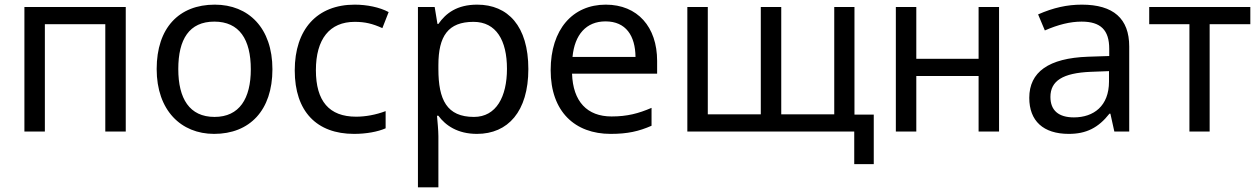

<svg xmlns="http://www.w3.org/2000/svg" viewBox="-20 -566 5414 826"><path d="M85 0H173V-462H433V0H521V-536H85Z M901 10C1054 10 1152 -91 1152 -268C1152 -446 1049 -546 904 -546C750 -546 654 -446 654 -269C654 -91 759 10 901 10ZM903 -63C795 -63 747 -142 747 -269C747 -397 794 -473 902 -473C1010 -473 1059 -396 1059 -268C1059 -142 1010 -63 903 -63Z M1503 10C1555 10 1605 1 1639 -14V-88C1597 -72 1552 -64 1512 -64C1396 -64 1339 -131 1339 -264C1339 -398 1398 -472 1506 -472C1551 -472 1583 -464 1625 -445L1652 -514C1613 -535 1558 -546 1506 -546C1344 -546 1248 -440 1248 -263C1248 -86 1343 10 1503 10Z M1778 240H1866V20C1866 -5 1862 -45 1860 -68H1866C1897 -26 1949 10 2032 10C2165 10 2253 -86 2253 -269C2253 -454 2165 -546 2033 -546C1946 -546 1898 -509 1866 -463H1862L1850 -536H1778ZM2019 -63C1902 -63 1866 -137 1866 -269V-286C1866 -411 1908 -472 2017 -472C2115 -472 2161 -392 2161 -270C2161 -150 2115 -63 2019 -63Z M2607 10C2680 10 2728 -1 2783 -25V-102C2727 -78 2679 -65 2611 -65C2506 -65 2445 -129 2441 -249H2807V-304C2807 -450 2723 -546 2586 -546C2444 -546 2349 -440 2349 -264C2349 -85 2454 10 2607 10ZM2443 -321C2452 -417 2502 -474 2585 -474C2673 -474 2713 -412 2714 -321Z M3655 140H3739V-73H3656V-536H3569V-74H3341V-536H3253V-74H3025V-536H2937V0H3655Z M3834 0H3922V-239H4190V0H4278V-536H4190V-313H3922V-536H3834Z M4578 10C4653 10 4705 -16 4753 -77H4757L4774 0H4838V-366C4838 -486 4770 -546 4634 -546C4571 -546 4512 -533 4446 -504L4475 -435C4532 -460 4584 -473 4633 -473C4715 -473 4752 -437 4752 -356V-325L4661 -322C4491 -316 4408 -256 4408 -145C4408 -46 4468 10 4578 10ZM4600 -61C4534 -61 4499 -91 4499 -149C4499 -218 4552 -252 4672 -257L4751 -260V-215C4751 -110 4685 -61 4600 -61Z M5097 0H5184V-462H5359V-536H4924V-462H5097Z"/></svg>

Font: Noto Sans Math
Style: Regular
Weight: 400
Designer: Monotype Design Team, Delve Withrington, Jeff Kellem
Foundry: Monotype Imaging Inc., Delve Fonts LLC
Version: Version 3.000